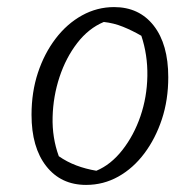

<svg xmlns="http://www.w3.org/2000/svg" viewBox="-20 -514 535 542"><path d="M223 8Q152 8 110.5 -45Q69 -98 69 -190Q69 -254 87 -308.5Q105 -363 137 -405Q169 -447 211.5 -470.5Q254 -494 302 -494Q373 -494 414 -441.5Q455 -389 455 -296Q455 -232 437 -177.5Q419 -123 387.5 -81Q356 -39 314 -15.5Q272 8 223 8ZM252 -32Q293 -49 325.5 -90.5Q358 -132 376.5 -186Q395 -240 396 -299.5Q397 -359 379 -413Q353 -428 327 -438.5Q301 -449 273 -452Q230 -434 198 -392.5Q166 -351 148 -296.5Q130 -242 128.5 -183.5Q127 -125 146 -73Q169 -57 195.5 -47Q222 -37 252 -32Z"/></svg>

Font: Piazzolla 8pt ExtraLight
Style: Italic
Weight: 250
Italic angle: -11.3°
Designer: Juan Pablo del Peral
Foundry: Huerta Tipografica
Version: Version 2.001